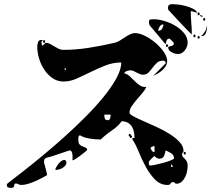

<svg xmlns="http://www.w3.org/2000/svg" viewBox="-20 -867 1040 928"><path d="M907 -700Q895 -711 877.5 -729.5Q860 -748 843 -766Q826 -784 812 -799.5Q798 -815 793 -820Q792 -823 792 -830Q792 -847 813 -847Q823 -847 841 -845Q859 -843 877.5 -838Q896 -833 911.5 -825.5Q927 -818 933 -807Q932 -806 930 -806Q927 -806 927 -807Q925 -807 916.5 -810Q908 -813 907 -813H904H902Q902 -785 904.5 -758Q907 -731 907 -703ZM940 -793Q935 -793 935 -800Q935 -807 940 -807Q945 -807 945 -800Q945 -793 940 -793ZM960 -787Q959 -786 957 -786Q954 -786 953 -787Q948 -788 947 -793Q948 -794 950 -794Q953 -794 953 -793Q959 -791 960 -787ZM967 -767Q962 -767 962 -773.5Q962 -780 967 -780Q972 -780 972 -773.5Q972 -767 967 -767ZM797 -680Q788 -680 784.5 -669Q781 -658 780 -653Q776 -658 765.5 -670.5Q755 -683 743.5 -697Q732 -711 721.5 -723Q711 -735 707 -740Q702 -746 701 -750Q700 -754 700 -760Q700 -772 707 -773Q714 -774 723 -774Q745 -774 773 -766Q801 -758 826.5 -743Q852 -728 869.5 -707Q887 -686 887 -660Q887 -642 873.5 -624Q860 -606 840 -606Q834 -606 826 -608Q818 -610 810.5 -614Q803 -618 798 -623.5Q793 -629 793 -637V-640Q798 -643 809 -645Q820 -647 820 -657V-660Q818 -663 810.5 -670.5Q803 -678 800 -680ZM770 -749Q758 -749 751.5 -738.5Q745 -728 745 -718Q757 -718 763.5 -728.5Q770 -739 770 -749ZM953 -693Q965 -704 972.5 -717.5Q980 -731 980 -747L981 -733Q981 -724 975.5 -708.5Q970 -693 957 -693ZM780 -560Q781 -561 781 -563Q781 -566 780 -567Q779 -571 773 -573Q773 -574 770 -574Q750 -574 738.5 -563.5Q727 -553 717.5 -540Q708 -527 698 -516.5Q688 -506 672 -506Q662 -506 654.5 -509.5Q647 -513 640 -516.5Q633 -520 626 -523.5Q619 -527 611 -527Q602 -527 593.5 -524Q585 -521 580 -513Q596 -509 608 -497.5Q620 -486 632 -474Q644 -462 657 -453.5Q670 -445 687 -447Q681 -432 667.5 -416.5Q654 -401 640.5 -385Q627 -369 616.5 -353.5Q606 -338 606 -323Q606 -315 625.5 -304.5Q645 -294 674 -281.5Q703 -269 736.5 -253.5Q770 -238 799 -220Q828 -202 847.5 -181Q867 -160 867 -137Q867 -131 863.5 -129Q860 -127 860 -120Q860 -113 864 -108.5Q868 -104 873.5 -99Q879 -94 883 -86.5Q887 -79 887 -66Q887 -56 884.5 -41Q882 -26 875.5 -12.5Q869 1 858.5 11Q848 21 833 21Q827 21 824.5 17Q822 13 817 13Q808 13 804.5 20Q801 27 790 27Q755 27 729.5 1Q704 -25 684.5 -61Q665 -97 650 -134Q635 -171 620 -193V-200H630Q630 -214 627.5 -228Q625 -242 618.5 -253.5Q612 -265 600 -272.5Q588 -280 570 -281Q567 -281 567 -280Q551 -257 521.5 -237Q492 -217 467 -193H460Q440 -193 412 -197.5Q384 -202 367 -213Q363 -213 361 -209Q359 -205 358.5 -200.5Q358 -196 358.5 -192Q359 -188 359 -187Q359 -174 365.5 -168Q372 -162 380 -159Q388 -156 394.5 -153Q401 -150 401 -143Q401 -141 400 -140Q395 -136 385 -128Q375 -120 364.5 -112Q354 -104 344 -98Q334 -92 330 -92Q330 -94 330.5 -101Q331 -108 330.5 -115.5Q330 -123 328 -130Q326 -137 320 -140H317Q315 -140 300 -135Q285 -130 266.5 -123.5Q248 -117 232 -112Q216 -107 213 -107Q201 -104 197 -100Q193 -96 193 -88V-80Q194 -78 196 -70Q198 -62 200.5 -53Q203 -44 204.5 -36.5Q206 -29 207 -27V-20Q194 -13 179 -5Q164 3 147.5 10Q131 17 114.5 22Q98 27 83 27Q75 27 69.5 23.5Q64 20 56 20Q51 20 50 23.5Q49 27 48.5 30.5Q48 34 45.5 37.5Q43 41 35 41Q23 41 18 38.5Q13 36 13 23Q13 22 36.5 4Q60 -14 99 -44.5Q138 -75 187.5 -116Q237 -157 289 -203.5Q341 -250 390.5 -299.5Q440 -349 479 -396.5Q518 -444 542 -487.5Q566 -531 566 -565Q526 -565 489.5 -550.5Q453 -536 418.5 -519Q384 -502 351.5 -487.5Q319 -473 287 -473Q257 -473 233.5 -489.5Q210 -506 193.5 -531Q177 -556 168.5 -585.5Q160 -615 160 -641Q160 -651 163.5 -662.5Q167 -674 180 -674Q184 -674 187 -673Q178 -663 180 -661Q182 -659 182 -649Q183 -649 184 -648Q186 -646 187 -647Q188 -647 193.5 -653Q199 -659 200 -660H203Q213 -660 222.5 -654.5Q232 -649 242 -643Q252 -637 263 -631.5Q274 -626 286 -626Q347 -626 410 -636Q473 -646 533 -660Q546 -663 558.5 -670.5Q571 -678 583.5 -686.5Q596 -695 608.5 -701Q621 -707 633 -707Q654 -707 681 -693.5Q708 -680 732 -659.5Q756 -639 772 -615.5Q788 -592 788 -572Q788 -559 781.5 -548Q775 -537 765 -528Q755 -519 743 -512Q731 -505 720 -500ZM920 -687Q915 -687 915 -693.5Q915 -700 920 -700Q925 -700 925 -693.5Q925 -687 920 -687ZM940 -680Q935 -680 935 -686.5Q935 -693 940 -693Q945 -693 945 -686.5Q945 -680 940 -680ZM193 -660Q188 -660 188 -666.5Q188 -673 193 -673Q198 -673 198 -666.5Q198 -660 193 -660ZM787 -640Q782 -640 782 -646.5Q782 -653 787 -653Q792 -653 792 -646.5Q792 -640 787 -640ZM293 -540V-527L300 -533ZM484 -313Q484 -303 486.5 -294.5Q489 -286 501 -286Q510 -286 512.5 -296Q515 -306 515 -313ZM613 -213Q618 -213 618 -206.5Q618 -200 613 -200Q608 -200 608 -207H607Q602 -207 602 -213.5Q602 -220 607 -220Q612 -220 612 -213ZM727 -161Q722 -161 720 -160Q718 -159 713 -156.5Q708 -154 707 -153Q709 -147 713.5 -139.5Q718 -132 727 -132ZM821 -102Q821 -118 807 -126.5Q793 -135 780 -140Q779 -127 773 -113.5Q767 -100 750 -100Q744 -100 737 -104Q730 -108 727 -113Q725 -112 721 -108.5Q717 -105 712.5 -100.5Q708 -96 704.5 -92Q701 -88 700 -87L699 -81Q699 -78 700 -72.5Q701 -67 707 -67Q714 -67 733 -71Q752 -75 771.5 -80.5Q791 -86 806 -92Q821 -98 821 -102ZM873 -120Q868 -120 868 -126.5Q868 -133 873 -133Q878 -133 878 -126.5Q878 -120 873 -120ZM301 -80Q301 -73 295.5 -66.5Q290 -60 282.5 -55.5Q275 -51 267 -48.5Q259 -46 253 -46Q249 -46 247 -47Q248 -52 252.5 -60Q257 -68 263 -75.5Q269 -83 276.5 -88.5Q284 -94 290 -94Q296 -94 298.5 -89.5Q301 -85 301 -80ZM815 -60Q815 -68 807 -73V-60Z"/></svg>

Font: Genkaimincho
Style: Regular
Weight: 800
Designer: Dr. Ken Lunde (project architect, glyph set definition & overall production); Masataka HATTORI \u670D \u90E8 \u6B63 \u8C
Foundry: Adobe Systems Incorporated
Version: Version 1.00